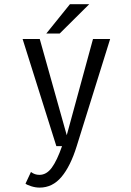

<svg xmlns="http://www.w3.org/2000/svg" viewBox="-20 -682 610 896"><path d="M196 -525.5 306.5 -662.5H396.5L258.5 -525.5ZM165.5 -500 291.5 -51 414 -500H494L338 0Q309 93.5 267 143.5Q225 193.5 165 193.5Q145.5 193.5 125.2 187Q105 180.5 99 175L124.5 120.5Q141.5 134 164 134Q197 134 221.5 100.8Q246 67.5 269.5 0H243L85.5 -500Z"/></svg>

Font: League Mono Narrow Light
Style: Regular
Weight: 300
Width: 3
Designer: Tyler Finck
Foundry: The League of Moveable Type / Tyler Finck
Version: Version 2.210